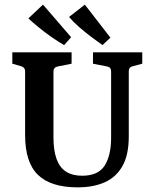

<svg xmlns="http://www.w3.org/2000/svg" viewBox="-20 -797 665 826"><path d="M592 -572V-523L551 -512Q534 -508 534 -491V-210Q534 -131 507 -83Q480 -35 431 -13Q382 9 314 9Q199 9 143.5 -44.5Q88 -98 88 -216V-491Q88 -507 71 -512L33 -523V-572H288V-523L228 -511Q210 -507 210 -489V-205Q210 -151 223 -114Q236 -77 263.5 -59Q291 -41 333 -41Q403 -41 430.5 -85Q458 -129 458 -204V-490Q458 -508 441 -511L380 -523V-572ZM455 -635 421 -603Q398 -619 371 -639.5Q344 -660 319.5 -681.5Q295 -703 277 -724L345 -777ZM286 -637 256 -603Q231 -617 202.5 -637Q174 -657 147.5 -678.5Q121 -700 102 -718L165 -777Z"/></svg>

Font: Yrsa SemiBold
Style: Regular
Weight: 600
Version: Version 2.004